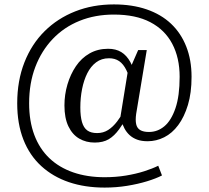

<svg xmlns="http://www.w3.org/2000/svg" viewBox="-20 -695 945 870"><path d="M454 108Q505 108 550.5 100.5Q596 93 633.5 81Q671 69 697 56L714 100Q687 114 646 126.5Q605 139 556 147Q507 155 454 155Q365 155 292.5 130.5Q220 106 167 57.5Q114 9 86 -62.5Q58 -134 58 -227Q58 -329 90.5 -412Q123 -495 182 -553.5Q241 -612 321 -643.5Q401 -675 496 -675Q579 -675 644.5 -652.5Q710 -630 755 -587.5Q800 -545 824 -484Q848 -423 848 -347Q848 -274 831.5 -219.5Q815 -165 787.5 -128Q760 -91 724 -73Q688 -55 649 -55Q621 -55 601 -62.5Q581 -70 567 -83Q553 -96 544 -113Q535 -130 530 -149H523L561 -383L568 -381L606 -468H645L597 -179Q593 -151 597 -132.5Q601 -114 615.5 -105.5Q630 -97 655 -97Q694 -97 725 -123Q756 -149 775 -204.5Q794 -260 794 -347Q794 -433 760.5 -496.5Q727 -560 661 -594.5Q595 -629 496 -629Q411 -629 340.5 -600.5Q270 -572 219 -518.5Q168 -465 140 -391.5Q112 -318 112 -227Q112 -146 135.5 -83.5Q159 -21 203.5 21.5Q248 64 311.5 86Q375 108 454 108ZM409 -49Q370 -49 339 -67Q308 -85 290 -122.5Q272 -160 272 -217Q272 -266 285.5 -312Q299 -358 324 -395Q349 -432 386 -453Q423 -474 470 -474Q505 -474 529.5 -459Q554 -444 570.5 -414Q587 -384 596 -339L576 -307Q566 -350 552.5 -377.5Q539 -405 520 -418Q501 -431 474 -431Q440 -431 415.5 -412.5Q391 -394 375.5 -363Q360 -332 352 -292Q344 -252 344 -208Q344 -168 351.5 -142Q359 -116 375.5 -104Q392 -92 420 -92Q448 -92 470 -106Q492 -120 511 -145Q530 -170 548 -202L569 -186Q542 -140 520 -109.5Q498 -79 472.5 -64Q447 -49 409 -49Z"/></svg>

Font: Roboto Serif SemiCondensed Light
Style: Regular
Weight: 300
Width: 4
Designer: Greg Gazdowicz
Foundry: Commercial Type
Version: Version 1.007